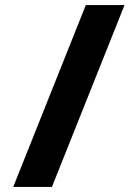

<svg xmlns="http://www.w3.org/2000/svg" viewBox="-20 -734 541 754"><path d="M317 -714H469L184 0H32Z"/></svg>

Font: Prompt SemiBold
Style: Regular
Weight: 600
Designer: Katatrad Team
Foundry: CadsonDemak
Version: Version 1.000